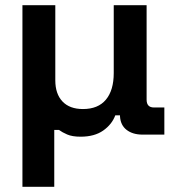

<svg xmlns="http://www.w3.org/2000/svg" viewBox="-20 -516 664 736"><path d="M188 200H66V-496H192V-208Q192 -156 219.5 -127Q247 -98 298 -98Q356 -98 386 -134Q416 -170 416 -236V-496H542V-134Q542 -104 570 -104H610V0H526Q489 0 465.5 -18Q442 -36 440 -70V-74H422Q409 -39 375.5 -15.5Q342 8 289 8Q257 8 237.5 -0.5Q218 -9 206 -18H188Z"/></svg>

Font: Space Grotesk Variable Light
Style: Regular
Weight: 300
Designer: Florian Karsten
Foundry: Florian Karsten
Version: Version 2.000